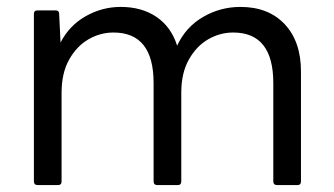

<svg xmlns="http://www.w3.org/2000/svg" viewBox="-20 -535 965 555"><path d="M89 0Q78 0 78 -11V-495Q78 -505 89 -505H140Q151 -505 151 -495L155 -412Q180 -461 227.5 -488Q275 -515 329 -515Q390 -515 432.5 -486Q475 -457 492 -403Q517 -457 567 -486Q617 -515 675 -515Q756 -515 803 -465Q850 -415 850 -328V-11Q850 0 840 0H781Q770 0 770 -11V-295Q770 -441 654 -441Q616 -441 582 -421.5Q548 -402 526 -363Q504 -324 504 -267V-11Q504 0 494 0H435Q424 0 424 -11V-295Q424 -441 308 -441Q270 -441 236 -421.5Q202 -402 180 -363Q158 -324 158 -267V-11Q158 0 148 0Z"/></svg>

Font: LINE Seed Sans TH App
Style: Regular
Weight: 400
Designer: Dalton Maag Ltd | Thai characters by Cadson Demak Co.,Ltd.
Foundry: Dalton Maag Ltd
Version: Version 1.003